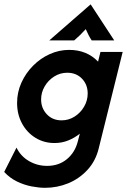

<svg xmlns="http://www.w3.org/2000/svg" viewBox="-55 -660 595 899"><path d="M156.2 219.4Q127.8 219.4 93.1 212.8Q58.3 206.2 24.7 189.9Q-9 173.6 -35.4 145.1L22.2 31.2Q42.4 72.2 81.2 94.4Q120.1 116.7 165.3 116.7Q220.1 116.7 258 85.4Q295.8 54.2 309 3.5L318.8 -34Q294.4 -14.6 264.6 -2.4Q234.7 9.7 200 9.7Q150.7 9.7 110.8 -14.9Q70.8 -39.6 47.9 -82.3Q25 -125 25 -177.8Q25 -227.8 45.1 -272.6Q65.3 -317.4 99.7 -352.1Q134 -386.8 177.8 -406.6Q221.5 -426.4 268.8 -426.4Q351.4 -426.4 404.2 -371.5L415.3 -416.7H519.4L407.6 33.3Q393.1 93.8 354.5 135.4Q316 177.1 264.2 198.3Q212.5 219.4 156.2 219.4ZM233.3 -96.5Q266.7 -96.5 294.4 -114.2Q322.2 -131.9 338.9 -160.8Q355.6 -189.6 355.6 -222.2Q355.6 -263.9 328.8 -291.7Q302.1 -319.4 259.7 -319.4Q226.4 -319.4 198.6 -301.7Q170.8 -284 154.2 -255.6Q137.5 -227.1 137.5 -194.4Q137.5 -153.5 164.2 -125Q191 -96.5 233.3 -96.5ZM175.7 -470.8 369.4 -639.6 479.9 -470.8H374.3Q366 -483.3 359.7 -495.8Q353.5 -508.3 346.5 -523.6Q332.6 -508.3 319.8 -495.8Q306.9 -483.3 292.4 -470.8Z"/></svg>

Font: Afacad
Style: Bold Italic
Weight: 700
Italic angle: -14°
Designer: Kristian Moeller
Foundry: Dicotype
Version: Version 1.000; ttfautohint (v1.8.4.7-5d5b)